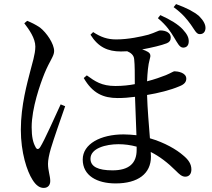

<svg xmlns="http://www.w3.org/2000/svg" viewBox="-20 -858 1040 940"><path d="M832 -675C849 -647 859 -626 875 -625C891 -624 903 -633 904 -653C905 -673 897 -690 875 -714C852 -739 814 -762 765 -784L753 -769C796 -733 815 -703 832 -675ZM914 -738C932 -713 941 -691 957 -691C974 -690 985 -701 986 -719C987 -737 977 -757 954 -780C927 -802 894 -819 842 -838L830 -823C875 -790 895 -764 914 -738ZM99 -744C122 -714 153 -671 153 -630C153 -592 137 -546 128 -509C114 -454 82 -342 82 -223C82 -111 112 -20 139 22C157 51 175 62 194 62C215 62 226 48 226 28C226 4 215 -23 215 -56C215 -74 220 -100 229 -131C242 -175 279 -281 299 -338L277 -347C253 -295 197 -169 177 -138C168 -124 159 -126 153 -140C142 -160 135 -188 135 -235C135 -329 177 -447 198 -499C224 -562 245 -583 245 -608C245 -644 208 -698 176 -723C154 -738 133 -748 113 -756ZM649 -140V-124C649 -59 612 -24 531 -24C460 -24 423 -42 423 -81C423 -132 498 -152 560 -152C590 -152 619 -148 649 -140ZM405 -489 390 -476C433 -401 486 -378 556 -378C585 -378 611 -380 641 -384L648 -196C628 -198 607 -200 585 -200C472 -200 385 -153 385 -77C385 2 455 40 546 40C656 40 719 -8 719 -91L718 -114C760 -93 801 -62 842 -21C857 -6 870 7 887 7C907 7 917 -8 917 -28C917 -55 903 -76 876 -98C845 -125 787 -160 714 -181C709 -245 702 -324 700 -393C755 -402 815 -417 857 -435C884 -445 892 -458 892 -473C892 -503 849 -509 834 -509C829 -509 818 -501 792 -490C769 -481 736 -469 700 -460C702 -502 705 -540 713 -568C719 -586 717 -596 704 -604C696 -609 686 -613 676 -616C724 -625 771 -636 796 -646C809 -651 816 -660 816 -674C816 -697 793 -709 765 -709C755 -709 742 -699 706 -688C671 -679 609 -665 549 -665C506 -665 474 -676 436 -701L423 -688C461 -627 508 -606 572 -606L603 -607C620 -600 636 -588 637 -567C640 -542 640 -492 640 -446C614 -441 582 -437 545 -437C477 -437 445 -460 405 -489Z"/></svg>

Font: Noto Serif CJK SC Medium
Style: Regular
Weight: 500
Designer: Ryoko NISHIZUKA 西塚涼子 (kana & ideographs); Frank Grießhammer (Latin, Greek & Cyrillic); Wenlong ZHANG 张文龙 (bopomofo); San
Foundry: Adobe
Version: Version 2.001;hotconv 1.1.0;makeotfexe 2.6.0